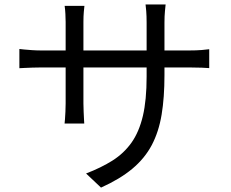

<svg xmlns="http://www.w3.org/2000/svg" viewBox="-20 -798 1040 864"><path d="M720.1 -459.4Q720.1 -359.5 707.3 -282.2Q694.5 -205 663 -145.2Q631.4 -85.5 575.8 -38.9Q520.2 7.6 434.5 46.2L367.3 -17.3Q435.6 -43.5 486.7 -75.8Q537.7 -108.2 571.8 -156.2Q605.9 -204.3 622.9 -276.1Q639.8 -347.9 639.8 -453V-696Q639.8 -725.8 638 -748.2Q636.2 -770.5 635 -777.9H725.3Q724.5 -770.5 722.3 -748.2Q720.1 -725.8 720.1 -696ZM359.9 -771.6Q359.1 -764.6 357.2 -744.9Q355.4 -725.2 355.4 -699.3V-332.6Q355.4 -314.7 356.4 -295.4Q357.4 -276 358 -261.6Q358.7 -247.3 359.1 -242.2H270.6Q271.4 -247.3 272.4 -261.3Q273.4 -275.4 274.4 -294.8Q275.4 -314.1 275.4 -332.6V-699Q275.4 -715.5 274.3 -735.1Q273.3 -754.8 270.9 -771.6ZM67.2 -577.6Q71.9 -576.9 87.6 -575.3Q103.3 -573.7 124.9 -572.3Q146.5 -570.9 167.4 -570.9H829.8Q863.4 -570.9 887.4 -572.9Q911.4 -574.9 921.5 -576.5V-491.5Q913.3 -492.3 888.4 -493.4Q863.4 -494.5 830.2 -494.5H167.4Q145.9 -494.5 125 -493.7Q104.1 -492.9 88.6 -492.2Q73.1 -491.5 67.2 -491.1Z"/></svg>

Font: Shanggu Sans SC VF
Style: Regular
Weight: 250
Designer: GuiWonder
Version: Version 1.021